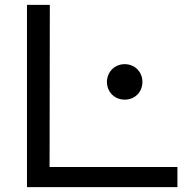

<svg xmlns="http://www.w3.org/2000/svg" viewBox="-20 -770 765 790"><path d="M91 -750V0H710V-83H184L185 -750ZM493 -360C535 -360 566 -391 566 -433C566 -474 535 -506 493 -506C452 -506 420 -474 420 -433C420 -391 452 -360 493 -360Z"/></svg>

Font: Bounded Light
Style: Regular
Weight: 300
Designer: Vlad Churkin
Version: Version 3.0